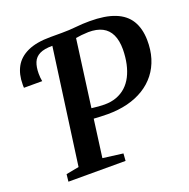

<svg xmlns="http://www.w3.org/2000/svg" viewBox="-132 -877 986 1004"><g transform="rotate(-20 360.5 -375.5)"><path d="M80.5 0 85 -40.5 156.5 -54 244.5 -696.5 234.5 -716 251 -743H314.5Q356.5 -743 394 -747Q431.5 -751 471.5 -751Q557 -751 611.8 -729.2Q666.5 -707.5 693 -664.2Q719.5 -621 721 -557Q722 -501.5 707.8 -455.2Q693.5 -409 665.5 -373Q637.5 -337 597 -312Q556.5 -287 505.5 -274.2Q454.5 -261.5 395 -261.5Q376 -261.5 354.2 -262.5Q332.5 -263.5 317.5 -264.5L289.5 -55L401.5 -40.5L398.5 0ZM396.5 -314.5Q433.5 -314.5 463.2 -325.5Q493 -336.5 515.8 -357.2Q538.5 -378 553.5 -407.2Q568.5 -436.5 576.5 -473.2Q584.5 -510 585 -553Q585 -602.5 569.5 -635.2Q554 -668 523 -684Q492 -700 445.5 -699.5Q427.5 -699 407.5 -697Q387.5 -695 375 -692.5L325 -320Q344 -317.5 363 -316Q382 -314.5 396.5 -314.5ZM30 -541Q29.5 -545.5 29.5 -549.8Q29.5 -554 29.5 -559.5Q29.5 -616 52 -657Q74.5 -698 123.5 -720.5Q172.5 -743 251 -743L244.5 -696.5Q199 -696.5 173.5 -683.8Q148 -671 137.8 -646Q127.5 -621 127.5 -584Q127.5 -572 128.5 -561.5Q129.5 -551 131.5 -541Z"/></g></svg>

Font: Merriweather 36pt SemiBold
Style: Italic
Weight: 600
Italic angle: -7.8°
Version: Version 2.101